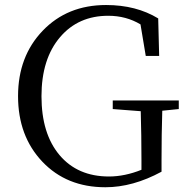

<svg xmlns="http://www.w3.org/2000/svg" viewBox="-20 -749 765 784"><path d="M410.2 15.6Q252 15.6 152.8 -88.9Q53.7 -193.4 53.7 -356.4Q53.7 -518.6 154.3 -623.5Q254.9 -728.5 413.1 -728.5Q536.1 -728.5 626 -673.8L629.9 -520.5H575.2L553.7 -649.4Q495.1 -684.6 421.9 -684.6Q299.8 -684.6 225.6 -597.7Q149.4 -508.8 149.4 -356Q149.4 -203.1 223.1 -115.7Q296.9 -28.3 424.8 -28.3Q489.3 -28.3 557.6 -55.7V-96.7Q557.6 -195.3 554.7 -294.9L440.4 -303.7V-338.9H710V-303.7L642.6 -296.9Q639.6 -200.2 639.6 -95.7V-47.9Q522.5 15.6 410.2 15.6Z"/></svg>

Font: Bpmf GenRyu Min R
Style: R
Weight: 400
Foundry: But Ko
Version: Version 1.320